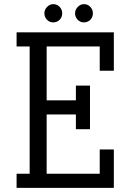

<svg xmlns="http://www.w3.org/2000/svg" viewBox="-20 -906 609 926"><path d="M280 -842Q280 -823 267.5 -810.5Q255 -798 236 -798Q219 -798 206.5 -811Q194 -824 194 -842Q194 -859 207 -872.5Q220 -886 237 -886Q255 -886 267.5 -873Q280 -860 280 -842ZM428 -842Q428 -823 415.5 -810.5Q403 -798 384 -798Q367 -798 354.5 -811Q342 -824 342 -842Q342 -859 355 -872.5Q368 -886 385 -886Q403 -886 415.5 -873Q428 -860 428 -842ZM346 -493H414V-283H346V-354H205V-68H461V-185H529V0H60V-68H123V-682H60V-750H529V-565H461V-682H205V-422H346Z"/></svg>

Font: Kelly Slab
Style: Regular
Weight: 400
Designer: Denis Masharov
Foundry: Denis Masharov
Version: Version 1.001